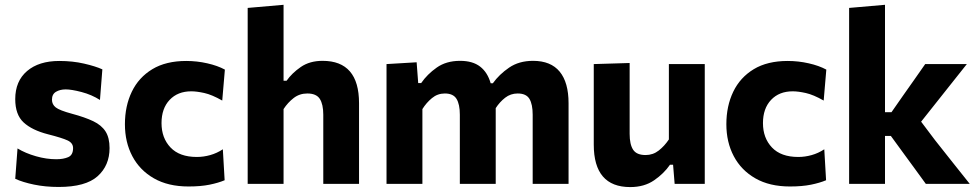

<svg xmlns="http://www.w3.org/2000/svg" viewBox="-20 -766 4070 800"><path d="M224.5 13Q169 13 122 3.2Q75 -6.5 43.5 -21L53 -147.5Q86 -127.5 129.8 -115Q173.5 -102.5 214.5 -102.5Q244 -102.5 264.2 -111.2Q284.5 -120 284.5 -149Q284.5 -170 261.8 -180.8Q239 -191.5 180 -206.5Q113.5 -223.5 78.5 -255.8Q43.5 -288 43.5 -353Q43.5 -428 92.8 -470Q142 -512 227 -512Q282.5 -512 330.2 -501Q378 -490 406.5 -477L396.5 -349.5Q362 -371.5 320 -382.5Q278 -393.5 254 -393.5Q230 -393.5 213.2 -383.5Q196.5 -373.5 196.5 -350.5Q196.5 -331 212.2 -318.5Q228 -306 280 -292Q334 -277.5 368.5 -261Q403 -244.5 419.8 -218.2Q436.5 -192 436.5 -149Q436.5 -76.5 386.8 -31.8Q337 13 224.5 13Z M765.5 11Q680.5 11 621.5 -22.8Q562.5 -56.5 531.5 -115Q500.5 -173.5 500.5 -248.5Q500.5 -324 529.2 -383.8Q558 -443.5 614.8 -477.8Q671.5 -512 756 -512Q800.5 -512 843.5 -502.2Q886.5 -492.5 917 -476L906 -347Q863 -371.5 831.2 -378.5Q799.5 -385.5 777 -385.5Q720.5 -385.5 686.8 -349.8Q653 -314 653 -253Q653 -191 690.5 -151.5Q728 -112 800 -112Q828 -112 855.8 -119.8Q883.5 -127.5 908.5 -144L916 -15Q890 -4 853.2 3.5Q816.5 11 765.5 11Z M1012 0V-733L1161.5 -746V-429.5H1174Q1196.5 -461.5 1233.5 -487Q1270.5 -512.5 1324 -512.5Q1476 -512.5 1476 -336V0H1327V-288Q1327 -331.5 1312.5 -354Q1298 -376.5 1260.5 -376.5Q1228 -376.5 1203.5 -357.5Q1179 -338.5 1161.5 -311.5V0Z M1590.5 0V-499L1716 -506.5L1722.5 -420H1735Q1760 -456.5 1799.8 -484.5Q1839.5 -512.5 1897 -512.5Q1949.5 -512.5 1980.5 -488.5Q2011.5 -464.5 2024.5 -419H2033.5Q2060 -456 2101.2 -484.2Q2142.5 -512.5 2201 -512.5Q2275 -512.5 2312 -467.5Q2349 -422.5 2349 -336V0H2199.5V-288Q2199.5 -331.5 2186 -354Q2172.5 -376.5 2137 -376.5Q2107.5 -376.5 2084.8 -358.8Q2062 -341 2045.5 -315.5V0H1896V-288Q1896 -331.5 1882.2 -354Q1868.5 -376.5 1833.5 -376.5Q1803 -376.5 1779.8 -357.2Q1756.5 -338 1740 -311.5V0Z M2606 13.5Q2454 13.5 2454 -163.5V-499L2603.5 -503.5V-208Q2603.5 -164.5 2618 -142.2Q2632.5 -120 2670 -120Q2701 -120 2725 -139Q2749 -158 2767 -185V-499H2916.5V0H2791L2784.5 -79.5H2771.5Q2746.5 -43 2705.5 -14.8Q2664.5 13.5 2606 13.5Z M3271.5 11Q3186.5 11 3127.5 -22.8Q3068.5 -56.5 3037.5 -115Q3006.5 -173.5 3006.5 -248.5Q3006.5 -324 3035.2 -383.8Q3064 -443.5 3120.8 -477.8Q3177.5 -512 3262 -512Q3306.5 -512 3349.5 -502.2Q3392.5 -492.5 3423 -476L3412 -347Q3369 -371.5 3337.2 -378.5Q3305.5 -385.5 3283 -385.5Q3226.5 -385.5 3192.8 -349.8Q3159 -314 3159 -253Q3159 -191 3196.5 -151.5Q3234 -112 3306 -112Q3334 -112 3361.8 -119.8Q3389.5 -127.5 3414.5 -144L3422 -15Q3396 -4 3359.2 3.5Q3322.5 11 3271.5 11Z M3518 0V-733L3667.5 -746V-298.5H3694.5L3744 -369.5Q3766.5 -401.5 3789.5 -434Q3812.5 -466.5 3835 -499H4008.5Q3972.5 -453.5 3937 -409Q3901.5 -364.5 3866 -319.5L3818 -259L3876 -182Q3912 -136.5 3948.2 -90.8Q3984.5 -45 4020.5 0H3837.5Q3815 -31 3792.8 -61.5Q3770.5 -92 3748.5 -122L3692 -199.5H3667.5V0Z"/></svg>

Font: Heraclito
Style: Bold
Weight: 700
Designer: Kostas Bartsokas (font) & Cristiano Sobral (main changes)
Foundry: Kostas Bartsokas (font) & Cristiano Sobral (main changes)
Version: Version 1.00;July 8, 2020;FontCreator 13.0.0.2655 64-bit